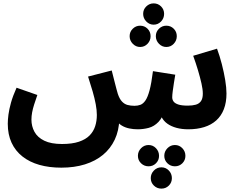

<svg xmlns="http://www.w3.org/2000/svg" viewBox="-20 -760 1410 1136"><path d="M343 232Q271 232 213 215.5Q155 199 113 166Q71 133 48.5 84.5Q26 36 26 -28Q26 -51 30 -82Q34 -113 45 -152.5Q56 -192 78 -241L201 -198Q190 -167 182 -141.5Q174 -116 170 -94.5Q166 -73 166 -52Q166 -13 184 20Q202 53 242 72.5Q282 92 347 92Q407 92 447 78.5Q487 65 510 41.5Q533 18 543 -13Q553 -44 553 -80Q553 -108 546.5 -143Q540 -178 528 -219.5Q516 -261 501 -307L641 -343Q651 -305 657.5 -278Q664 -251 669 -233.5Q674 -216 677 -205Q687 -175 701.5 -159.5Q716 -144 734.5 -139Q753 -134 776 -134Q795 -134 811 -140Q827 -146 840.5 -165.5Q854 -185 865 -226Q876 -267 885 -339L1017 -318Q1013 -295 1009 -269Q1005 -243 1002 -220.5Q999 -198 999 -184Q999 -171 1006.5 -160Q1014 -149 1034 -142Q1054 -135 1091 -135Q1118 -135 1138 -140.5Q1158 -146 1169 -161.5Q1180 -177 1180 -206Q1180 -231 1172 -266.5Q1164 -302 1151.5 -344Q1139 -386 1123 -430L1264 -472Q1280 -429 1292.5 -380.5Q1305 -332 1312.5 -286.5Q1320 -241 1320 -207Q1320 -154 1304.5 -114Q1289 -74 1259.5 -47.5Q1230 -21 1188 -8Q1146 5 1094 5Q1056 5 1024.5 -3.5Q993 -12 970.5 -28Q948 -44 936 -67.5Q924 -91 925 -121H959Q944 -66 918 -39Q892 -12 860 -3.5Q828 5 795 5Q769 5 745 0Q721 -5 701.5 -16.5Q682 -28 668 -47.5Q654 -67 649 -95L686 -55Q684 13 659 66Q634 119 589.5 156Q545 193 482.5 212.5Q420 232 343 232ZM889 -614Q864 -614 845.5 -633Q827 -652 827 -678Q827 -704 845.5 -722Q864 -740 889 -740Q915 -740 933 -722Q951 -704 951 -678Q951 -652 933 -633Q915 -614 889 -614ZM809 -482Q784 -482 765.5 -501Q747 -520 747 -546Q747 -572 765.5 -590Q784 -608 809 -608Q835 -608 853 -590Q871 -572 871 -546Q871 -520 853 -501Q835 -482 809 -482ZM964 -482Q939 -482 920.5 -501Q902 -520 902 -546Q902 -572 920.5 -590Q939 -608 964 -608Q990 -608 1008 -590Q1026 -572 1026 -546Q1026 -520 1008 -501Q990 -482 964 -482ZM935 356Q909 356 890.5 338Q872 320 872 294Q872 268 890.5 249Q909 230 935 230Q961 230 979 249Q997 268 997 294Q997 320 979 338Q961 356 935 356ZM859 224Q833 224 814.5 206Q796 188 796 162Q796 136 814.5 117Q833 98 859 98Q885 98 903 117Q921 136 921 162Q921 188 903 206Q885 224 859 224ZM1015 224Q989 224 970.5 206Q952 188 952 162Q952 136 970.5 117Q989 98 1015 98Q1041 98 1059 117Q1077 136 1077 162Q1077 188 1059 206Q1041 224 1015 224Z"/></svg>

Font: Noto Sans
Style: Bold
Weight: 700
Designer: Monotype Design Team
Foundry: Monotype Imaging Inc.
Version: Version 2.000;GOOG;noto-source:20170915:90ef993387c0; ttfaut